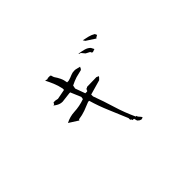

<svg xmlns="http://www.w3.org/2000/svg" viewBox="-96 -992 1191 1191"><g transform="rotate(-45 500.0 -396.5)"><path d="M484.9 -408.2V-424.3L582.5 -452.1L593.3 -462.9L599.6 -471.2L584 -478L500.5 -476.1Q497.1 -472.2 490.2 -470.7L488.3 -469.7Q486.8 -468.3 486.8 -464.8V-460.4H481.9V-455.6H464.8L440.9 -521L445.3 -543Q472.2 -556.6 496.6 -564.5Q520.5 -571.3 547.4 -577.1L552.7 -583.5L558.1 -595.2L525.9 -603Q521 -603.5 515.6 -603.5Q498.5 -603.5 484.4 -597.2Q465.3 -588.4 445.8 -583.5H432.6L432.1 -587.4Q429.2 -607.9 420.2 -627Q411.1 -646 399.4 -662.6Q395 -670.4 393.6 -679.2Q392.6 -685.1 386.7 -687H363.8V-683.1L343.8 -687.5Q356.4 -663.1 367.9 -636Q379.4 -608.9 386.2 -576.7V-564L320.3 -551.3L301.3 -555.2H285.6L279.3 -543.9L271 -542Q292 -524.9 309.6 -520.5Q318.8 -518.1 328.6 -518.1L393.6 -525.9H402.3L431.2 -457.5L428.7 -440.9Q382.8 -424.3 335.4 -422.4Q293.9 -420.4 258.3 -401.4L318.8 -362.8H319.8L323.2 -369.1Q355.5 -373.5 383.1 -383.5Q410.6 -393.6 439.5 -405.8H448.7Q467.8 -340.3 494.1 -279.3Q520.5 -218.3 545.4 -157.2V-143.1Q545.4 -142.1 545.9 -141.6L547.9 -141.1H551.3L553.2 -131.8L566.9 -129.9L572.3 -108.9L584.5 -98.6L596.7 -94.2L610.4 -98.1Q609.4 -106 601.6 -112.8Q591.3 -122.1 589.8 -132.3H584Q552.7 -199.7 531.5 -270Q510.3 -340.3 484.9 -408.2ZM668.5 -614.7V-609.4L677.7 -602.5L698.7 -609.9L688 -630.4Q674.3 -644.5 653.6 -650.1Q632.8 -655.8 611.8 -658.7H608.4L608.9 -655.8L621.6 -652.3L640.6 -629.4ZM756.3 -647.9V-650.9L771.5 -659.7H772.5L766.1 -673.8Q748.5 -684.6 727.5 -689.9Q706.5 -695.3 686 -699.2L694.8 -685.5L752.4 -647.9Z"/></g></svg>

Font: Bakudai
Style: Light
Weight: 300
Version: Version 1.48